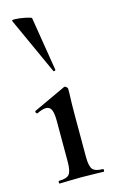

<svg xmlns="http://www.w3.org/2000/svg" viewBox="-115 -777 495 824"><g transform="rotate(-15 133.0 -365.5)"><path d="M44 -12Q78 -12 89.5 -26Q101 -40 101 -81V-263Q101 -297 94 -312.5Q87 -328 70 -328Q54 -328 30 -316H29Q25 -316 23 -321Q21 -326 24 -328L168 -395L171 -396Q175 -396 179.5 -391.5Q184 -387 184 -384V-363Q182 -321 182 -264V-81Q182 -40 193.5 -26Q205 -12 239 -12Q242 -12 242 -6Q242 0 239 0Q214 0 199 -1L141 -2L83 -1Q69 0 44 0Q41 0 41 -6Q41 -12 44 -12ZM39 -731Q58 -731 85 -725.5Q112 -720 113 -716L152 -476Q152 -474 147.5 -472.5Q143 -471 142 -474L27 -727Q26 -731 39 -731Z"/></g></svg>

Font: Cormorant Garamond SemiBold
Style: Regular
Weight: 600
Designer: Christian Thalmann (Catharsis Fonts)
Foundry: Catharsis Fonts
Version: Version 4.000